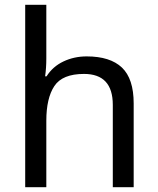

<svg xmlns="http://www.w3.org/2000/svg" viewBox="-20 -780 658 800"><path d="M173 -760V-537Q173 -497 168 -462H174Q200 -503 244.5 -524Q289 -545 341 -545Q439 -545 488 -498.5Q537 -452 537 -349V0H450V-343Q450 -472 330 -472Q240 -472 206.5 -421.5Q173 -371 173 -277V0H85V-760Z"/></svg>

Font: Noto IKEA Latin
Style: Regular
Weight: 400
Designer: Monotype Design Team
Foundry: Monotype Imaging Inc.
Version: Version 1.0